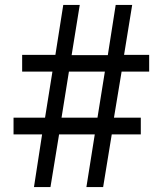

<svg xmlns="http://www.w3.org/2000/svg" viewBox="-20 -760 660 780"><path d="M260 -469 230 -282H376L406 -469ZM450 -740H517L484 -537H586V-469H474L443 -282H552V-214H434L399 0H331L365 -214H220L185 0H118L151 -214H35V-282H163L193 -469H70V-537H205L237 -740H304L271 -536H418Z"/></svg>

Font: Mukta Vaani
Style: Regular
Weight: 400
Designer: Noopur Datye, Girish Dalvi, Yashodeep Gholap, Pallavi Karambelkar
Foundry: Ek Type
Version: Version 2.538;PS 1.000;hotconv 16.6.51;makeotf.lib2.5.65220;